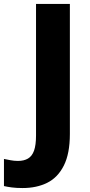

<svg xmlns="http://www.w3.org/2000/svg" viewBox="-96 -734 457 970"><path d="M18 216Q-13 216 -36 213Q-59 210 -76 206V69Q-60 72 -42.5 75.5Q-25 79 -5 79Q25 79 45.5 67Q66 55 76 27Q86 -1 86 -49V-714H257V-57Q257 42 226.5 102.5Q196 163 142.5 189.5Q89 216 18 216Z"/></svg>

Font: Noto Sans Thai ExtraBold
Style: Regular
Weight: 800
Version: Version 2.001